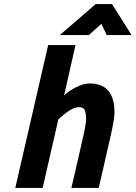

<svg xmlns="http://www.w3.org/2000/svg" viewBox="-20 -921 665 941"><path d="M419 -512Q541 -512 541 -371Q541 -335 520 -245L464 0H330L384 -235Q402 -310 402 -339.5Q402 -369 394.5 -382.5Q387 -396 368 -396Q334 -396 283 -351L266 -336L189 0H55L216 -700H350L294 -453Q316 -475 353 -493.5Q390 -512 419 -512ZM273 -749 449 -901H529L625 -749H503L477 -804L415 -749Z"/></svg>

Font: Titillium Web
Style: Bold Italic
Weight: 700
Italic angle: -13°
Version: Version 1.001;PS 57.000;hotconv 1.0.70;makeotf.lib2.5.55311